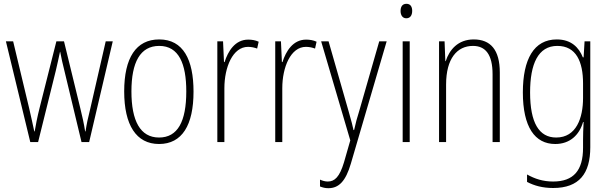

<svg xmlns="http://www.w3.org/2000/svg" viewBox="-20 -746 3194 1008"><path d="M318 -375 408 0H448L572 -529H535L452 -167C441 -123 436 -101 429 -56H427C421 -95 412 -136 402 -176L316 -529H276L188 -180C176 -133 167 -86 162 -56H160C152 -93 144 -131 133 -178L49 -529H11L139 0H180L273 -375C281 -408 288 -442 295 -474H296C302 -442 309 -410 318 -375Z M996 -265C996 -433 942 -539 816 -539C694 -539 632 -442 632 -266C632 -90 695 10 815 10C936 10 996 -89 996 -265ZM670 -266C670 -419 716 -505 816 -505C919 -505 958 -411 958 -266C958 -108 913 -24 815 -24C716 -24 670 -112 670 -266Z M1283 -538C1214 -538 1177 -477 1159 -420H1156L1151 -529H1121V0H1158V-283C1158 -393 1202 -500 1282 -500C1300 -500 1317 -496 1330 -491L1338 -527C1321 -535 1302 -538 1283 -538Z M1587 -538C1518 -538 1481 -477 1463 -420H1460L1455 -529H1425V0H1462V-283C1462 -393 1506 -500 1586 -500C1604 -500 1621 -496 1634 -491L1642 -527C1625 -535 1606 -538 1587 -538Z M1666 -529 1819 -9 1786 106C1763 183 1737 207 1701 207C1687 207 1673 203 1660 197V233C1675 239 1688 242 1704 242C1759 242 1795 205 1822 113L2010 -529H1971L1867 -167C1855 -130 1847 -99 1839 -63H1836C1831 -86 1826 -107 1809 -166L1705 -529Z M2114 -726C2091 -726 2083 -709 2083 -688C2083 -667 2093 -650 2113 -650C2134 -650 2144 -666 2144 -689C2144 -709 2136 -726 2114 -726ZM2131 -529H2094V0H2131Z M2467 -539C2384 -539 2339 -484 2320 -425H2318L2314 -529H2285V0H2322V-302C2322 -439 2380 -505 2463 -505C2528 -505 2566 -461 2566 -356V0H2604V-365C2604 -485 2555 -539 2467 -539Z M2903 -539C2783 -539 2725 -435 2725 -261C2725 -79 2788 10 2895 10C2971 10 3021 -36 3041 -105H3044C3042 -67 3041 -41 3041 -10V30C3041 149 2991 207 2884 207C2831 207 2788 193 2747 170V209C2785 229 2829 241 2884 241C3021 241 3079 165 3079 27V-529H3049L3044 -445H3040C3019 -497 2979 -539 2903 -539ZM2906 -505C3005 -505 3041 -422 3041 -308V-232C3041 -127 3006 -24 2900 -24C2810 -24 2763 -101 2763 -261C2763 -410 2805 -505 2906 -505Z"/></svg>

Font: Noto Sans Hebrew Condensed ExtraLight
Style: Regular
Weight: 200
Width: 3
Designer: Monotype Design Team
Foundry: Monotype Imaging Inc.
Version: Version 2.004